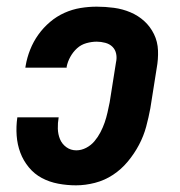

<svg xmlns="http://www.w3.org/2000/svg" viewBox="-20 -548 540 576"><path d="M208 8Q181 8 154.5 3Q128 -2 105.5 -14Q83 -26 66.5 -46Q50 -66 41 -90Q32 -114 30 -141Q28 -168 32 -196H156Q153 -179 153.5 -162Q154 -145 160 -130.5Q166 -116 179 -106.5Q192 -97 209 -97Q224 -97 238.5 -104.5Q253 -112 263.5 -124.5Q274 -137 281.5 -151.5Q289 -166 294 -180.5Q299 -195 302.5 -210.5Q306 -226 309 -241L328 -361Q331 -374 328.5 -386.5Q326 -399 317.5 -407.5Q309 -416 296 -419.5Q283 -423 270 -423Q255 -423 239 -418.5Q223 -414 211 -403Q199 -392 191 -377.5Q183 -363 180 -348V-345H56L57 -351Q61 -375 70.5 -399Q80 -423 95 -444Q110 -465 130 -482Q150 -499 173.5 -509.5Q197 -520 221.5 -524Q246 -528 270 -528Q296 -528 322 -524.5Q348 -521 371.5 -511Q395 -501 413 -484.5Q431 -468 442 -445.5Q453 -423 454 -396.5Q455 -370 450 -343L431 -223Q426 -196 418.5 -168Q411 -140 397 -113.5Q383 -87 363.5 -63.5Q344 -40 319 -23.5Q294 -7 265 0.5Q236 8 208 8Z"/></svg>

Font: Iosevka SS18 Extrabold
Style: Italic
Weight: 800
Italic angle: -9°
Monospace: yes
Designer: Belleve Invis
Foundry: Belleve Invis
Version: Version 25.1.1; ttfautohint (v1.8.4)